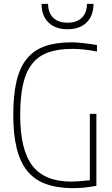

<svg xmlns="http://www.w3.org/2000/svg" viewBox="-20 -968 581 998"><path d="M354 10Q273 9 215 -13Q157 -35 120.5 -81Q84 -127 66.5 -198.5Q49 -270 49 -369Q49 -472 65.5 -544Q82 -616 118.5 -661.5Q155 -707 212.5 -727.5Q270 -748 352 -748Q363 -748 378.5 -747Q394 -746 412 -744Q430 -742 448.5 -739.5Q467 -737 484 -734V-700Q451 -707 417.5 -710.5Q384 -714 356 -714Q282 -714 230.5 -695.5Q179 -677 146.5 -635.5Q114 -594 99.5 -528.5Q85 -463 85 -369Q85 -189 148.5 -106.5Q212 -24 351 -24Q365 -24 391.5 -26Q418 -28 447 -31V-376H481V-2Q442 5 414 7.5Q386 10 354 10ZM331 -816Q268 -816 232 -851Q196 -886 196 -948H230Q230 -902 256.5 -876Q283 -850 331 -850Q379 -850 405.5 -876Q432 -902 432 -948H466Q466 -886 430 -851Q394 -816 331 -816Z"/></svg>

Font: Encode Sans Compressed
Style: Thin
Weight: 100
Designer: Pablo Impallari, Andres Torresi
Foundry: Pablo Impallari, Andres Torresi
Version: Version 1.000; ttfautohint (v1.00) -l 8 -r 50 -G 200 -x 14 -